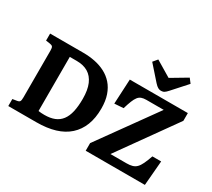

<svg xmlns="http://www.w3.org/2000/svg" viewBox="-173 -1291 1785 1613"><g transform="rotate(30 719.5 -484.5)"><path d="M49 0V-68L92 -75Q111 -78 117 -88Q123 -98 123 -127V-581Q123 -607 116.5 -616.5Q110 -626 90 -629L49 -635V-703H370Q430 -703 484.5 -692Q539 -681 585 -657Q631 -633 665 -594.5Q699 -556 718 -501Q737 -446 737 -372Q737 -280 710 -211Q683 -142 630.5 -94.5Q578 -47 500.5 -23.5Q423 0 321 0ZM348 -87Q405 -87 445 -103Q485 -119 511 -153Q537 -187 549 -240Q561 -293 561 -365Q561 -451 537 -506.5Q513 -562 468 -589Q423 -616 358 -616H290V-91Q302 -89 317.5 -88Q333 -87 348 -87ZM800 0V-74L1196 -625H1028Q1000 -625 981 -618Q962 -611 948.5 -593.5Q935 -576 923 -546Q911 -516 897 -469L810 -463L822 -703H1385V-628L994 -80H1150Q1182 -80 1205 -86.5Q1228 -93 1245 -110Q1262 -127 1277 -158.5Q1292 -190 1309 -239H1394L1374 0ZM1095 -752Q1080 -752 1065.5 -760Q1051 -768 1032 -789L910 -927L945 -969L1097 -878L1250 -969L1282 -927L1156 -787Q1140 -769 1127 -760.5Q1114 -752 1095 -752Z"/></g></svg>

Font: Literata 18pt
Style: Bold
Weight: 700
Designer: Latin by Veronika Burian and Jose Scaglione. Greek by Irene Vlachou. Cyrillic by Vera Evstafieva.
Foundry: TypeTogether
Version: Version 3.103;gftools[0.9.29]